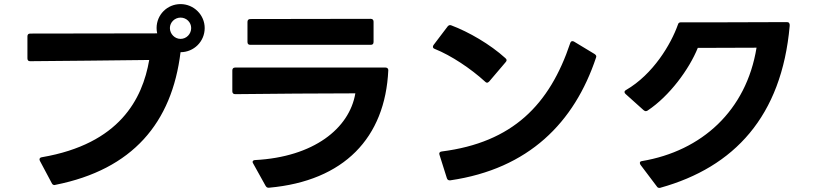

<svg xmlns="http://www.w3.org/2000/svg" viewBox="-20 -862 3980 938"><path d="M251 41C628 -34 820 -262 862 -607C927 -607 980 -659 980 -725C980 -789 927 -842 862 -842C797 -842 745 -790 745 -725C745 -716 746 -707 748 -699L128 -698C118 -698 114 -693 114 -684V-577C114 -568 118 -563 127 -563C297 -564 526 -567 709 -569C676 -378 564 -159 185 -94C177 -93 173 -89 173 -83C173 -81 174 -79 175 -76L233 33C236 39 240 42 246 42H247ZM810 -725C810 -753 834 -776 862 -776C891 -776 914 -753 914 -725C914 -696 891 -672 862 -672C834 -672 810 -696 810 -725Z M1295 55C1661 22 1862 -189 1877 -519C1877 -527 1872 -532 1863 -532H1129C1120 -532 1115 -527 1115 -518V-416C1115 -407 1120 -402 1129 -402C1322 -404 1536 -406 1716 -406C1687 -234 1512 -95 1226 -80C1219 -80 1214 -76 1214 -71C1214 -69 1215 -66 1217 -63L1277 45C1281 52 1285 55 1291 55H1292ZM1189 -755V-657C1189 -647 1194 -643 1203 -643H1791C1800 -643 1805 -647 1805 -657V-756C1805 -765 1800 -770 1791 -770L1203 -769C1194 -769 1189 -764 1189 -755Z M2176 19H2180C2563 -37 2786 -263 2892 -581C2895 -588 2892 -593 2885 -598L2784 -659C2782 -660 2779 -661 2776 -661C2772 -661 2768 -658 2766 -652C2665 -350 2484 -166 2138 -122C2130 -121 2126 -117 2126 -111L2127 -106L2163 8C2165 15 2170 19 2176 19ZM2095 -633C2095 -629 2098 -625 2104 -623C2184 -591 2280 -527 2350 -463C2353 -460 2356 -458 2359 -458C2363 -458 2366 -460 2370 -464L2450 -558C2453 -561 2455 -565 2455 -568C2455 -571 2453 -575 2449 -578C2374 -646 2270 -706 2185 -738C2178 -741 2172 -739 2167 -733L2098 -642C2096 -639 2095 -636 2095 -633Z M3207 55C3566 -45 3799 -293 3838 -736C3839 -748 3834 -754 3825 -754L3516 -753H3307C3299 -753 3294 -750 3292 -742C3258 -646 3171 -499 3038 -422C3033 -419 3031 -416 3031 -412C3031 -409 3033 -406 3036 -403L3124 -324C3128 -321 3131 -319 3135 -319C3138 -319 3141 -320 3144 -322C3251 -393 3347 -524 3389 -628L3676 -629C3626 -321 3408 -124 3116 -75C3109 -74 3106 -71 3106 -66C3106 -63 3107 -61 3109 -57L3189 49C3192 54 3196 56 3202 56C3203 56 3205 56 3207 55Z"/></svg>

Font: LINE Seed JP_OTF Bold
Style: Regular
Weight: 700
Designer: LINE & Fontrix & Fontworks
Version: Version 1.009